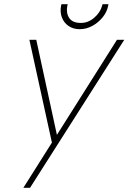

<svg xmlns="http://www.w3.org/2000/svg" viewBox="-20 -692 616 921"><path d="M500 -672H472L470 -665Q461 -632 432 -607Q403 -582 368 -582Q327 -582 311.5 -606.5Q296 -631 303 -665L305 -672H275L273 -665Q267 -634 277 -608Q287 -582 309.5 -567Q332 -552 362 -552Q394 -552 422.5 -567.5Q451 -583 472 -608.5Q493 -634 499 -665ZM92 209H124L576 -501H541L253 -45L154 -501H121L229 -8Z"/></svg>

Font: Advent Pro ExtraLight
Style: Italic
Weight: 250
Italic angle: -12°
Version: Version 3.000